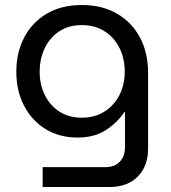

<svg xmlns="http://www.w3.org/2000/svg" viewBox="-20 -542 680 765"><path d="M150 203V124H400Q437 124 457.5 102Q478 80 478 44V-96H476Q447 -53 401.5 -23.5Q356 6 289 6Q217 6 162 -27.5Q107 -61 76 -120.5Q45 -180 45 -257Q45 -332 76 -392Q107 -452 165.5 -487Q224 -522 307 -522Q386 -522 445.5 -488Q505 -454 537.5 -393Q570 -332 570 -252V50Q570 120 529 161.5Q488 203 417 203ZM306 -73Q357 -73 395.5 -97Q434 -121 455.5 -162.5Q477 -204 477 -256Q477 -309 456 -351Q435 -393 396.5 -417.5Q358 -442 306 -442Q254 -442 216.5 -417.5Q179 -393 158.5 -350.5Q138 -308 138 -255Q138 -205 158.5 -163.5Q179 -122 216.5 -97.5Q254 -73 306 -73Z"/></svg>

Font: MuseoModerno
Style: Regular
Weight: 400
Designer: Pablo Cosgaya, Héctor Gatti, Marcela Romero, and the Authors of The MuseoModerno Project.
Foundry: Omnibus-Type Team
Version: Version 1.001